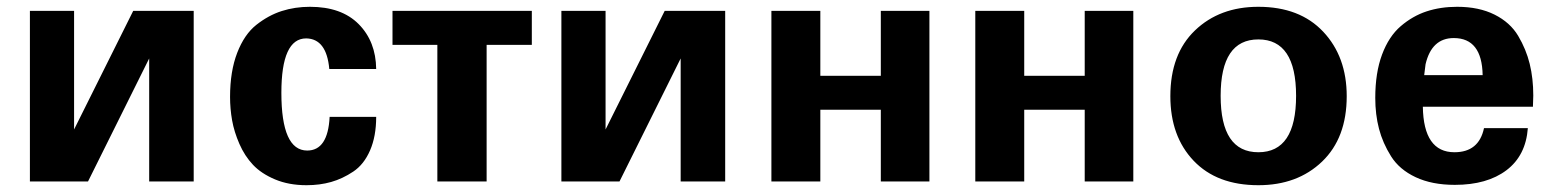

<svg xmlns="http://www.w3.org/2000/svg" viewBox="-20 -534 4572 565"><path d="M550 0H419V-362L239 0H68V-502H198V-153L372 -502H550Z M808 -261Q808 -91 884 -91Q945 -91 950 -190H1087Q1087 -133 1069 -91.5Q1051 -50 1019.5 -29Q988 -8 954.5 1.5Q921 11 882 11Q830 11 789.5 -6Q749 -23 724.5 -49Q700 -75 684.5 -110.5Q669 -146 663 -180Q657 -214 657 -249Q657 -324 678 -378.5Q699 -433 734.5 -461Q770 -489 809 -501.5Q848 -514 892 -514Q985 -514 1035.5 -463Q1086 -412 1087 -331H949Q941 -420 881 -421Q808 -421 808 -261Z M1545 -402H1412V0H1267V-402H1135V-502H1545Z M2114 0H1983V-362L1803 0H1632V-502H1762V-153L1936 -502H2114Z M2715 0H2572V-211H2394V0H2250V-502H2394V-311H2572V-502H2715Z M3315 0H3172V-211H2994V0H2850V-502H2994V-311H3172V-502H3315Z M3683 -514Q3805 -514 3874 -440.5Q3943 -367 3943 -251Q3943 -128 3870.5 -58.5Q3798 11 3683 11Q3561 11 3492.5 -61Q3424 -133 3424 -251Q3424 -375 3496.5 -444.5Q3569 -514 3683 -514ZM3572 -252Q3572 -86 3683 -86Q3794 -86 3794 -252Q3794 -418 3683 -418Q3572 -418 3572 -252Z M4268 -514Q4332 -514 4378 -491Q4424 -468 4447.5 -428.5Q4471 -389 4481.5 -346Q4492 -303 4492 -253L4491 -221V-220H4167Q4169 -86 4260 -86Q4332 -86 4347 -157H4476Q4470 -76 4413 -33Q4356 10 4261 10Q4194 10 4146 -12.5Q4098 -35 4073.5 -74Q4049 -113 4038 -155Q4027 -197 4027 -246Q4027 -320 4047 -373.5Q4067 -427 4102 -457Q4137 -487 4178 -500.5Q4219 -514 4268 -514ZM4343 -313Q4341 -422 4258 -422Q4193 -422 4175 -345L4171 -313Z"/></svg>

Font: cwTeXHei
Style: Medium
Weight: 500
Version: Version 1.17